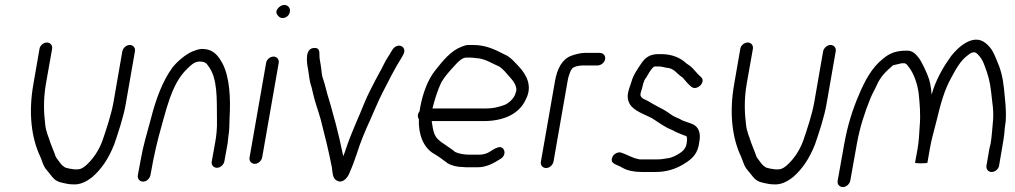

<svg xmlns="http://www.w3.org/2000/svg" viewBox="-20 -709 4106 777"><path d="M115 -368C95 -255 106 -153 143 -75C151 -57 154 -41 164 -27L182 -5C196 13 202 21 222 28L238 32C248 34 260 37 273 37C305 40 331 25 353 8C392 -26 419 -67 442 -124C457 -168 480 -235 489 -289L526 -501C529 -515 519 -527 505 -527C491 -527 478 -515 475 -501L439 -294C430 -244 409 -182 395 -141C380 -99 355 -63 326 -38C321 -34 310 -25 298 -24C286 -22 269 -25 259 -27L244 -31C235 -37 232 -39 223 -50L207 -72C205 -76 203 -80 202 -85C196 -99 190 -117 184 -131C177 -155 166 -175 163 -205C157 -253 155 -308 166 -371L191 -512C193 -525 184 -537 170 -537C156 -537 142 -525 140 -512ZM165 -31V-32ZM222 28ZM442 -126Z M822 -443C862 -393 857 -307 858 -225C859 -190 856 -160 850 -128L837 -56C834 -42 844 -30 858 -30C872 -30 885 -42 888 -56L901 -128C902 -136 903 -145 904 -155C909 -186 908 -202 909 -231C914 -313 909 -397 881 -451C863 -484 844 -511 796 -511C781 -510 770 -505 757 -500C730 -488 698 -461 678 -436C638 -381 611 -309 590 -226C574 -168 559 -118 549 -60L538 -1C535 14 545 26 559 26C573 26 586 14 589 -1L600 -60C605 -87 615 -128 622 -156C651 -256 672 -369 737 -430C750 -443 766 -460 788 -460C805 -460 815 -455 822 -443ZM679 -338ZM797 -511H796ZM757 -500ZM678 -433V-432ZM632 -354Z M990 -72C987 -58 997 -46 1011 -46C1025 -46 1038 -58 1041 -72L1108 -455C1110 -468 1101 -480 1087 -480C1073 -480 1059 -468 1057 -455ZM1124 -636C1138 -636 1151 -647 1153 -661C1156 -676 1146 -689 1130 -689C1113 -689 1087 -665 1104 -647C1109 -641 1113 -636 1124 -636Z M1227 -427C1230 -409 1233 -379 1238 -365C1241 -358 1243 -346 1247 -330C1255 -294 1268 -261 1278 -225C1295 -159 1310 -99 1323 -32C1327 -5 1325 16 1348 24C1369 32 1389 9 1397 -16C1408 -40 1411 -51 1423 -84C1439 -136 1459 -182 1480 -228C1492 -255 1513 -305 1527 -332C1553 -383 1577 -431 1606 -477L1612 -488C1621 -504 1615 -517 1605 -522C1591 -529 1575 -519 1569 -509L1562 -498C1558 -491 1555 -485 1551 -480C1538 -461 1528 -436 1515 -414L1500 -386C1486 -359 1471 -331 1457 -298C1430 -230 1402 -174 1378 -101C1378 -99 1376 -95 1375 -92L1369 -77L1366 -91C1358 -130 1349 -169 1339 -207C1330 -237 1321 -275 1312 -304C1303 -330 1295 -370 1287 -391C1281 -406 1281 -431 1278 -445L1274 -469C1270 -489 1280 -515 1253 -515C1214 -515 1220 -461 1227 -427ZM1423 -87ZM1563 -498H1562ZM1551 -480Z M1917 -473C1949 -468 1973 -451 1998 -441C2017 -430 2031 -410 2044 -396C2052 -387 2078 -359 2067 -334C2063 -313 2038 -289 2018 -283C1995 -275 1974 -270 1946 -270H1730C1740 -309 1751 -344 1766 -376C1782 -403 1803 -425 1823 -447C1832 -457 1850 -476 1867 -476H1883C1896 -476 1907 -473 1917 -473ZM1675 -227C1673 -165 1693 -113 1734 -88C1755 -76 1775 -61 1792 -48C1807 -39 1830 -33 1854 -33C1862 -32 1868 -32 1872 -32H1912C1951 -32 1980 -50 2007 -67C2021 -76 2025 -92 2019 -103C2007 -126 1980 -106 1962 -95C1952 -88 1935 -83 1921 -83H1881C1859 -83 1836 -87 1822 -94L1812 -102C1804 -108 1789 -118 1782 -123L1767 -133C1763 -136 1760 -139 1756 -142C1734 -160 1732 -189 1727 -219H1937C2018 -219 2082 -248 2108 -307C2137 -362 2108 -408 2084 -435C2067 -453 2046 -479 2023 -488C1987 -506 1950 -527 1894 -527H1876C1867 -527 1858 -524 1848 -520C1805 -504 1772 -463 1742 -425C1712 -388 1691 -333 1680 -272L1678 -259C1671 -250 1668 -238 1675 -227ZM1687 -146ZM1962 -95ZM1865 -84ZM1756 -142ZM1930 -524H1931ZM2018 -282Z M2277 -381C2279 -390 2280 -398 2282 -402C2284 -407 2288 -423 2295 -431C2302 -440 2324 -444 2336 -444H2398C2412 -444 2427 -456 2429 -470C2431 -484 2421 -495 2407 -495H2346C2329 -495 2304 -488 2291 -483C2255 -469 2235 -432 2226 -381L2169 -55C2166 -41 2176 -29 2190 -29C2204 -29 2217 -41 2220 -55Z M2752 -110C2744 -92 2701 -69 2678 -68C2668 -66 2654 -64 2641 -64H2569C2538 -69 2520 -83 2495 -91C2481 -96 2464 -86 2459 -75C2447 -49 2469 -45 2488 -36L2501 -29C2518 -19 2546 -13 2577 -13H2633C2679 -13 2717 -26 2750 -47C2783 -67 2805 -89 2810 -135C2815 -162 2811 -181 2800 -194C2788 -209 2765 -212 2743 -221L2728 -229C2707 -237 2700 -242 2682 -255L2666 -265C2659 -269 2653 -272 2645 -276L2623 -288C2616 -292 2608 -297 2601 -301C2594 -305 2569 -311 2572 -329C2573 -336 2575 -342 2578 -350C2582 -366 2584 -382 2595 -395C2602 -407 2613 -428 2626 -439C2629 -440 2633 -440 2636 -440H2647C2655 -440 2668 -437 2676 -435C2707 -434 2719 -411 2737 -399C2742 -396 2744 -394 2747 -390C2755 -380 2768 -365 2779 -357C2801 -340 2840 -379 2816 -398C2798 -413 2788 -431 2770 -444C2765 -447 2761 -450 2757 -453C2735 -474 2701 -490 2656 -490H2644C2610 -490 2591 -476 2575 -452C2559 -428 2543 -406 2535 -377C2527 -350 2511 -321 2527 -291C2542 -261 2585 -248 2618 -231C2645 -214 2670 -194 2700 -183L2715 -175C2725 -171 2742 -163 2752 -160C2757 -159 2760 -157 2760 -150C2761 -140 2759 -119 2752 -110ZM2758 -129ZM2681 -250H2682Z M2951 -368C2931 -255 2942 -153 2979 -75C2987 -57 2990 -41 3000 -27L3018 -5C3032 13 3038 21 3058 28L3074 32C3084 34 3096 37 3109 37C3141 40 3167 25 3189 8C3228 -26 3255 -67 3278 -124C3293 -168 3316 -235 3325 -289L3362 -501C3365 -515 3355 -527 3341 -527C3327 -527 3314 -515 3311 -501L3275 -294C3266 -244 3245 -182 3231 -141C3216 -99 3191 -63 3162 -38C3157 -34 3146 -25 3134 -24C3122 -22 3105 -25 3095 -27L3080 -31C3071 -37 3068 -39 3059 -50L3043 -72C3041 -76 3039 -80 3038 -85C3032 -99 3026 -117 3020 -131C3013 -155 3002 -175 2999 -205C2993 -253 2991 -308 3002 -371L3027 -512C3029 -525 3020 -537 3006 -537C2992 -537 2978 -525 2976 -512ZM3001 -31V-32ZM3058 28ZM3278 -126Z M3448 -129C3460 -196 3480 -255 3502 -310C3513 -337 3518 -341 3528 -364C3544 -401 3568 -422 3594 -445C3602 -447 3623 -451 3629 -453H3639C3647 -453 3652 -445 3656 -440C3678 -413 3693 -370 3698 -329C3702 -288 3706 -247 3702 -200C3700 -169 3699 -139 3693 -105L3683 -50C3686 -49 3694 -48 3707 -48C3720 -48 3729 -49 3733 -50L3743 -107C3751 -151 3755 -160 3769 -216C3787 -290 3801 -344 3831 -397C3848 -429 3868 -465 3896 -485C3899 -487 3908 -496 3918 -497C3926 -499 3931 -494 3933 -493C3949 -478 3957 -465 3965 -442C3978 -408 3986 -381 3991 -337C3995 -293 4003 -262 3998 -213C3995 -187 3994 -157 3989 -128C3987 -119 3984 -110 3983 -102L3972 -38C3970 -25 3979 -13 3993 -13C4007 -13 4021 -25 4023 -38L4034 -102C4038 -127 4045 -162 4046 -189L4050 -219C4053 -271 4047 -303 4043 -351C4038 -398 4029 -431 4013 -467C4000 -498 3992 -516 3968 -535C3918 -575 3856 -517 3829 -482C3802 -445 3774 -398 3757 -348L3750 -326L3748 -348C3746 -364 3743 -378 3740 -388C3733 -410 3710 -461 3697 -476C3685 -492 3671 -505 3649 -504H3648C3605 -504 3579 -493 3553 -471C3508 -435 3480 -383 3455 -323C3430 -265 3410 -201 3397 -129L3370 22C3367 36 3377 48 3391 48C3405 48 3418 36 3421 22ZM4038 -121ZM4049 -213V-214ZM3496 -403Z"/></svg>

Font: Blanket
Style: LightObl
Weight: 300
Foundry: Cannot Into Space Fonts
Version: Version 0.9